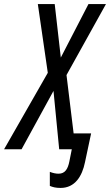

<svg xmlns="http://www.w3.org/2000/svg" viewBox="-79 -734 541 944"><path d="M219 190C289 190 325 133 339 63L369 -78H283L248 -365L442 -714H356L220 -451L190 -714H107L156 -376L-59 0H27L184 -287L212 0H274L262 60C255 95 242 120 209 120C196 120 181 117 166 111V180C180 186 195 190 219 190Z"/></svg>

Font: Noto Sans ExtraCondensed
Style: Italic
Weight: 400
Width: 2
Italic angle: -12°
Designer: Monotype Design Team
Foundry: Monotype Imaging Inc.
Version: Version 2.013